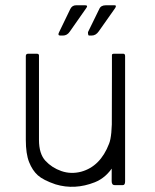

<svg xmlns="http://www.w3.org/2000/svg" viewBox="-20 -702 587 729"><path d="M455 -489V-267Q456 -233 453 -196Q428 -45 340 -10Q264 20 191 -2Q144 -18 123.5 -36.5Q103 -55 90.5 -86.5Q78 -118 78 -171V-489Q78 -498 87 -498H120Q129 -498 128 -489V-171Q128 -118 152.5 -91.5Q177 -65 213 -52.5Q249 -40 288 -50Q361 -70 394 -156Q406 -185 405 -271V-493Q405 -498 413 -498H448Q455 -498 455 -489ZM405 -418H455V-13Q455 1 446 1H416Q404 1 404 -14ZM314 -580 357 -668Q363 -682 382 -682H415Q424 -682 417 -671L355 -583Q344 -567 328 -567H318Q314 -567 314 -580ZM204 -579 247 -668Q254 -682 269 -682H303Q315 -682 308 -672L245 -582Q235 -567 219 -567H209Q198 -567 204 -579Z"/></svg>

Font: Vivano Light
Style: Regular
Weight: 300
Designer: Joe Prince, Josias Burgherr
Version: Version 2.064;September 19, 2022;FontCreator 14.0.0.2877 64-